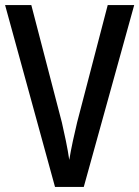

<svg xmlns="http://www.w3.org/2000/svg" viewBox="-20 -734 547 754"><path d="M507 -714H403L283 -254C273 -213 259 -150 252 -106C246 -150 232 -214 223 -253L103 -714H0L196 0H309Z"/></svg>

Font: Noto Sans Gujarati Condensed Medium
Style: Regular
Weight: 500
Width: 3
Designer: Jelle Bosma - Monotype Design Team, Universal Thirst
Foundry: Monotype Imaging Inc.
Version: Version 2.106